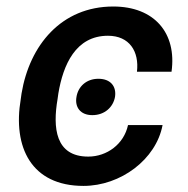

<svg xmlns="http://www.w3.org/2000/svg" viewBox="-20 -573 591 602"><path d="M219.8 -269.2C214.1 -237.6 231.5 -212 269.5 -212C308.2 -212 334.9 -237.2 340.6 -269.2C345.5 -301.1 327.8 -326 288.4 -326C250.4 -326 224.8 -301.1 219.8 -269.2ZM45.1 -262.4C19.5 -111.5 78.1 9.9 241.8 9.9C358.3 9.9 469.5 -73.2 489.7 -180.8H381.4C368.6 -121.1 315.3 -82 256.7 -82C153.1 -82 145.2 -172.9 160.5 -262.4L163 -280.2C177.9 -369.3 217 -460.9 318.5 -460.9C385.7 -460.9 416.9 -411.9 409.4 -348H517.8C534.8 -469.5 463.8 -552.6 335.2 -552.6C172.2 -552.6 72.8 -431.1 47.6 -280.2Z"/></svg>

Font: Magic Ui Pro Medium
Style: Italic
Weight: 500
Italic angle: -9.39999°
Designer: Stefan Endress, Andreas Faust
Version: Version 1.000;FEAKit 1.0